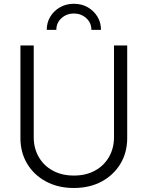

<svg xmlns="http://www.w3.org/2000/svg" viewBox="-20 -963 765 995"><path d="M362.8 11.2Q280.8 11.2 218.3 -22.5Q155.8 -56.2 120.8 -114.5Q85.9 -172.9 85.9 -247.1V-727.5H154.8V-252Q154.8 -194.8 180.7 -149.7Q206.5 -104.5 253.4 -78.9Q300.3 -53.2 362.8 -53.2Q425.8 -53.2 472.4 -78.9Q519 -104.5 544.9 -149.7Q570.8 -194.8 570.8 -252V-727.5H639.2V-247.1Q639.2 -172.9 604.2 -114.5Q569.3 -56.2 507.1 -22.5Q444.8 11.2 362.8 11.2ZM362.8 -943.4Q403.3 -943.4 434.8 -925.3Q466.3 -907.2 484.9 -876.7Q503.4 -846.2 503.4 -808.1H453.6Q453.6 -845.2 426.8 -869.1Q399.9 -893.1 362.8 -893.1Q325.7 -893.1 298.8 -869.1Q272 -845.2 272 -808.1H222.2Q222.2 -846.2 240.7 -876.7Q259.3 -907.2 291 -925.3Q322.8 -943.4 362.8 -943.4Z"/></svg>

Font: Inter 18pt Light
Style: Regular
Weight: 300
Designer: Rasmus Andersson
Foundry: rsms
Version: Version 4.001;git-66647c0bb